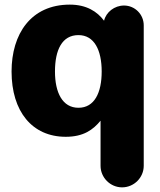

<svg xmlns="http://www.w3.org/2000/svg" viewBox="-20 -577 688 827"><path d="M505.9 230C557.1 230 599.1 188 599.1 137.2V-467.8C599.1 -515.1 561 -553.2 514.2 -553.2C473.1 -553.2 437 -524.9 428.2 -487.8C398.9 -526.9 353 -557.1 280.8 -557.1C112.8 -557.1 29.8 -430.2 29.8 -269C29.8 -97.2 118.2 12.2 263.2 12.2C339.8 12.2 380.9 -18.1 413.1 -57.1V137.2C413.1 188 455.1 230 505.9 230ZM317.9 -112.8C249 -112.8 216.8 -178.2 216.8 -269C216.8 -361.8 247.1 -425.8 317.9 -425.8C386.2 -425.8 418 -360.8 418 -269C418 -178.2 387.2 -112.8 317.9 -112.8Z"/></svg>

Font: Jellee Bold
Style: Regular
Weight: 700
Designer: Alfredo Marco Pradil
Foundry: Hanken Design Co.
Version: Version 1.223;hotconv 1.0.109;makeotfexe 2.5.65596